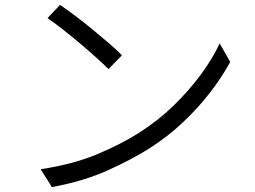

<svg xmlns="http://www.w3.org/2000/svg" viewBox="-20 -748 1040 784"><path d="M225 -728Q252 -710 286.5 -684Q321 -658 357.5 -628Q394 -598 426 -570.5Q458 -543 478 -522L423 -466Q404 -485 373.5 -512.5Q343 -540 307.5 -570Q272 -600 237 -627.5Q202 -655 174 -674ZM146 -57Q279 -77 378.5 -119Q478 -161 548 -206Q624 -254 688 -316Q752 -378 800.5 -444Q849 -510 877 -571L920 -495Q887 -434 838 -370.5Q789 -307 727 -248.5Q665 -190 590 -142Q515 -95 418 -51.5Q321 -8 192 16Z"/></svg>

Font: Source Han Sans SC Normal
Style: Regular
Weight: 350
Designer: Ryoko NISHIZUKA 西塚涼子 (kana, bopomofo & ideographs); Paul D. Hunt (Latin, Greek & Cyrillic); Sandoll Communications 산돌커뮤니
Foundry: Adobe
Version: Version 2.004;hotconv 1.0.118;makeotfexe 2.5.65603